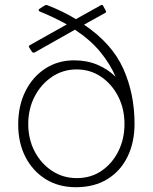

<svg xmlns="http://www.w3.org/2000/svg" viewBox="-20 -772 638 802"><path d="M542 -255Q542 -178 513 -118Q484 -58 429 -24Q374 10 297 10Q225 10 171 -23.5Q117 -57 86.5 -116Q56 -175 56 -252Q56 -330 86 -390.5Q116 -451 169 -485.5Q222 -520 290 -520Q343 -520 387 -501.5Q431 -483 463 -451Q440 -505 399 -555Q358 -605 293 -648L125 -553Q118 -549 112 -558L103 -572Q100 -577 101 -579.5Q102 -582 104 -583L259 -670Q234 -684 206 -697.5Q178 -711 146 -724Q142 -726 141.5 -729Q141 -732 145 -735L163 -747Q168 -750 171 -751Q174 -752 181 -749Q214 -736 242.5 -722Q271 -708 297 -692L401 -750Q407 -754 410 -749L422 -727Q425 -722 421 -719L331 -669Q448 -590 495 -485Q542 -380 542 -255ZM301 -28Q359 -28 403.5 -58Q448 -88 474 -139.5Q500 -191 500 -254Q500 -318 473.5 -369.5Q447 -421 402 -451.5Q357 -482 300 -482Q243 -482 197 -451Q151 -420 124.5 -368.5Q98 -317 98 -254Q98 -191 124.5 -140Q151 -89 197 -58.5Q243 -28 301 -28Z"/></svg>

Font: Libre Franklin Thin
Style: Regular
Weight: 100
Designer: Pablo Impallari, Rodrigo Fuenzalida, Nhung Nguyen
Foundry: Impallari Type
Version: Version 3.000